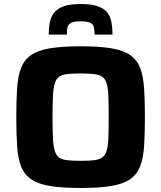

<svg xmlns="http://www.w3.org/2000/svg" viewBox="-20 -926 801 954"><path d="M381 8Q287 8 227.5 -2Q168 -12 134 -36Q100 -60 84.5 -100Q69 -140 65 -200.5Q61 -261 61 -344Q61 -427 65 -487.5Q69 -548 84.5 -588Q100 -628 134 -652Q168 -676 228 -686Q288 -696 381 -696Q474 -696 533.5 -686Q593 -676 627 -652Q661 -628 676.5 -588Q692 -548 696 -487.5Q700 -427 700 -344Q700 -261 696 -200.5Q692 -140 676.5 -100Q661 -60 627 -36Q593 -12 533.5 -2Q474 8 381 8ZM381 -127Q422 -127 447.5 -130Q473 -133 488 -143.5Q503 -154 510 -177Q517 -200 518.5 -240.5Q520 -281 520 -344Q520 -407 518.5 -447.5Q517 -488 510 -511Q503 -534 488 -544.5Q473 -555 447 -558Q421 -561 381 -561Q340 -561 314 -558Q288 -555 273.5 -544.5Q259 -534 252 -511Q245 -488 243 -447.5Q241 -407 241 -344Q241 -281 243 -240.5Q245 -200 252 -177Q259 -154 273.5 -143.5Q288 -133 314 -130Q340 -127 381 -127ZM381 -906Q434 -906 465.5 -895Q497 -884 513 -863.5Q529 -843 534 -815Q539 -787 539 -754H450Q450 -774 447 -789Q444 -804 430 -812Q416 -820 381 -820Q347 -820 332.5 -812Q318 -804 315 -789Q312 -774 312 -754H222Q222 -787 227.5 -815Q233 -843 249.5 -863.5Q266 -884 297.5 -895Q329 -906 381 -906Z"/></svg>

Font: Saira SemiExpanded
Style: Bold
Weight: 700
Width: 6
Designer: Hector Gatti with collaboration of the Omnibus-Type team
Foundry: Omnibus-Type
Version: Version 1.101